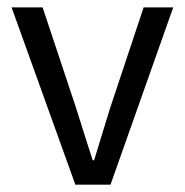

<svg xmlns="http://www.w3.org/2000/svg" viewBox="-20 -506 507 526"><path d="M11.7 -485.8H96.7L188.5 -210Q199.7 -173.8 211.2 -137.9Q222.7 -102.1 233.9 -66.9H237.8Q248.5 -102.1 259.5 -137.9Q270.5 -173.8 281.7 -210L373.5 -485.8H454.6L282.7 0H186.5Z"/></svg>

Font: Pyidaungsu ZawDecode
Style: Regular
Weight: 400
Designer: Sun Tun
Foundry: Your Own Font Foundry
Version: Version 2.50